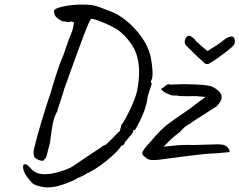

<svg xmlns="http://www.w3.org/2000/svg" viewBox="-20 -723 1050 842"><path d="M191 99Q171 99 143 91Q130 87 124 82Q118 77 110.5 67.5Q103 58 99 53Q81 28 81 9Q81 -6 95 -2Q105 3 117 18Q129 30 143 35.5Q157 41 177 41Q184 41 204 39Q228 35 260 24Q292 13 307 1Q355 -32 385.5 -52Q416 -72 424 -77Q426 -82 445 -89L472 -115Q498 -143 506 -149Q507 -156 509.5 -163.5Q512 -171 512 -175Q524 -188 548 -237.5Q572 -287 581 -323Q590 -370 590 -406Q590 -467 568.5 -508.5Q547 -550 506 -585Q485 -602 436.5 -622.5Q388 -643 380 -640Q375 -639 353 -582.5Q331 -526 293 -420L261 -331Q257 -315 252 -301Q247 -287 244 -276Q231 -239 231 -234Q220 -217 213.5 -189.5Q207 -162 199 -96Q190 -63 191 -66Q187 -49 184 -38Q181 -27 178 -28L174 -24Q174 -18 165 -18Q157 -18 147 -22.5Q137 -27 131 -33Q127 -47 127 -53Q127 -66 135 -93Q143 -127 161.5 -188.5Q180 -250 193 -289Q200 -306 213 -353Q224 -390 237.5 -429Q251 -468 257 -478Q259 -485 270.5 -518Q282 -551 298 -591L305 -624L294 -629Q285 -626 278 -626Q273 -626 267 -629Q257 -626 239.5 -637.5Q222 -649 220 -659Q218 -662 217.5 -668Q217 -674 217 -676Q219 -686 257 -694.5Q295 -703 340 -703Q359 -703 369 -702Q387 -701 403.5 -696Q420 -691 444 -681L468 -672Q500 -660 536.5 -630Q573 -600 601.5 -559.5Q630 -519 640 -477Q643 -464 646 -441Q649 -418 649 -400Q649 -379 645 -374Q642 -370 642 -364Q642 -358 646 -357Q644 -351 639 -335Q634 -319 628 -301Q622 -238 572 -153Q567 -153 564 -151.5Q561 -150 565 -149Q565 -144 554 -130Q551 -128 541.5 -115.5Q532 -103 528 -100Q527 -93 522 -88.5Q517 -84 513 -84Q513 -84 511.5 -83.5Q510 -83 510 -80Q492 -54 444.5 -16Q397 22 360 38Q350 45 336.5 51Q323 57 318 59Q310 66 277.5 78.5Q245 91 225 95Q199 99 191 99ZM652 -21Q638 -21 630 -24.5Q622 -28 612 -38Q604 -44 604 -51Q604 -64 639 -100Q677 -147 714 -177Q736 -194 818 -250Q848 -274 861.5 -283.5Q875 -293 882 -298Q833 -303 808 -301Q786 -301 774.5 -301.5Q763 -302 756 -304H741Q731 -304 709.5 -314.5Q688 -325 687 -334Q689 -335 694.5 -338Q700 -341 703 -345Q706 -347 711 -350.5Q716 -354 719 -354Q722 -354 724 -352Q729 -352 746 -352.5Q763 -353 786 -354Q844 -353 871 -350.5Q898 -348 911 -342.5Q924 -337 939 -324Q952 -311 952 -297Q952 -282 938 -266Q937 -265 932 -259Q927 -253 924 -253L876 -222Q866 -215 846 -203Q820 -187 816 -182Q807 -178 798.5 -172Q790 -166 785 -161Q780 -155 770 -145.5Q760 -136 749 -129Q737 -119 719.5 -102Q702 -85 697 -79Q697 -80 743.5 -84.5Q790 -89 826 -87L896 -89Q913 -90 935 -90Q956 -90 965 -86Q974 -83 981.5 -72Q989 -61 986 -56Q981 -56 953.5 -53Q926 -50 893 -49Q867 -47 770 -35Q755 -32 718 -28Q673 -21 652 -21ZM888 -442Q879 -442 873 -450Q856 -465 825.5 -494.5Q795 -524 792 -529Q790 -535 790 -539Q790 -549 795 -557.5Q800 -566 809 -566Q819 -566 834 -550Q841 -540 862 -522.5Q883 -505 890 -499Q910 -511 931 -525Q952 -539 962 -548Q982 -563 995 -563Q1003 -563 1006.5 -557Q1010 -551 1010 -543Q1010 -534 1008 -530Q1005 -521 965 -490.5Q925 -460 903 -448Q896 -442 888 -442Z"/></svg>

Font: Caveat
Style: Regular
Weight: 400
Designer: Pablo Impallari
Foundry: Pablo Impallari
Version: Version 1.500; ttfautohint (v1.6)